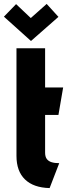

<svg xmlns="http://www.w3.org/2000/svg" viewBox="-44 -946 342 979"><path d="M254 -860 194 -926 113 -854 38 -925 -24 -861 114 -737ZM186 -168V-360H254L278 -500H186V-700H40V-151Q40 -73 83.5 -31Q127 11 209 13L258 -114Q235 -114 219 -119Q203 -124 194.5 -135.5Q186 -147 186 -168Z"/></svg>

Font: Advent Pro ExtraBold
Style: Regular
Weight: 800
Designer: VivaRado, Andreas Kalpakidis
Foundry: VivaRado, Andreas Kalpakidis
Version: Version 3.000